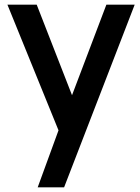

<svg xmlns="http://www.w3.org/2000/svg" viewBox="-20 -560 599 820"><path d="M253.8 240H141L245.2 -45.3L247 38.7L11.7 -540H136.8L303.8 -111.8H271.8L434.3 -540H555.2Z"/></svg>

Font: Manrope Variable Light
Style: Regular
Weight: 200
Designer: Mikhail Sharanda
Foundry: Mikhail Sharanda
Version: Version 4.505